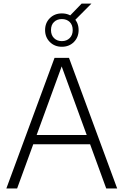

<svg xmlns="http://www.w3.org/2000/svg" viewBox="-20 -1068 700 1088"><path d="M16 0 289 -740H371L644 0H582L323 -709.5H336L77 0ZM148.5 -250.5 163.5 -303H497L511.5 -250.5ZM330.5 -803Q289.5 -803 262.5 -830Q235.5 -857 235.5 -897.5Q235.5 -938.5 262.5 -965.2Q289.5 -992 330.5 -992Q372 -992 398.8 -965.2Q425.5 -938.5 425.5 -897.5Q425.5 -857 398.8 -830Q372 -803 330.5 -803ZM330.5 -835Q357.5 -835 374.8 -852Q392 -869 392 -897.5Q392 -927 374.8 -943.5Q357.5 -960 330.5 -960Q303.5 -960 286.2 -943.5Q269 -927 269 -897.5Q269 -869 286.2 -852Q303.5 -835 330.5 -835ZM400.5 -949.5 367 -969.5 442.5 -1047.5H498Z"/></svg>

Font: Encode Sans SC Light
Style: Regular
Weight: 300
Version: Version 3.002